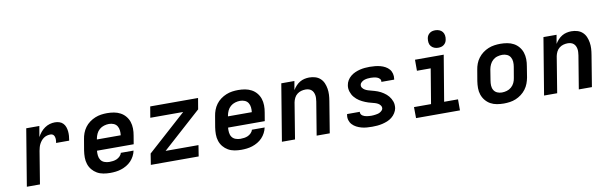

<svg xmlns="http://www.w3.org/2000/svg" viewBox="-48 -1236 5496 1731"><g transform="rotate(-10 2700.0 -371.0)"><path d="M90 0 176 -520H296L279 -421Q291 -444 307.5 -464Q324 -484 345.5 -499Q367 -514 391 -521Q415 -528 439 -528Q461 -528 480.5 -521.5Q500 -515 513.5 -501Q527 -487 534 -467.5Q541 -448 543 -427.5Q545 -407 543.5 -385.5Q542 -364 538 -343H418Q420 -352 421 -361.5Q422 -371 421.5 -380Q421 -389 418.5 -397.5Q416 -406 411 -413Q406 -420 398 -423.5Q390 -427 380 -427Q365 -427 349.5 -423Q334 -419 320 -409.5Q306 -400 295.5 -387Q285 -374 277.5 -359.5Q270 -345 266 -329.5Q262 -314 259 -299L210 0Z M853 8Q821 8 790 2.5Q759 -3 733 -18Q707 -33 688 -56Q669 -79 659.5 -108Q650 -137 650 -169Q650 -201 655 -233L672 -333Q676 -360 686 -387Q696 -414 713.5 -438Q731 -462 755.5 -480Q780 -498 807 -509Q834 -520 861.5 -524Q889 -528 917 -528Q949 -528 980 -522.5Q1011 -517 1038 -502.5Q1065 -488 1084.5 -464.5Q1104 -441 1113.5 -412.5Q1123 -384 1123.5 -351.5Q1124 -319 1118 -287L1105 -210H769Q767 -187 769.5 -164.5Q772 -142 784 -124.5Q796 -107 817.5 -99Q839 -91 862 -91Q879 -91 896.5 -93.5Q914 -96 930 -103Q946 -110 960 -124Q974 -138 977 -154H1094Q1089 -129 1076.5 -105Q1064 -81 1045.5 -61.5Q1027 -42 1003 -28Q979 -14 954 -6Q929 2 903.5 5Q878 8 853 8ZM786 -310H1004Q1007 -332 1004.5 -354.5Q1002 -377 991 -394.5Q980 -412 960 -420.5Q940 -429 917 -429Q895 -429 871.5 -422Q848 -415 829.5 -399Q811 -383 801 -361Q791 -339 787 -317Z M1225 0 1241 -101 1595 -419H1294L1311 -520H1749L1732 -419L1378 -101H1679L1663 0Z M2053 8Q2021 8 1990 2.5Q1959 -3 1933 -18Q1907 -33 1888 -56Q1869 -79 1859.5 -108Q1850 -137 1850 -169Q1850 -201 1855 -233L1872 -333Q1876 -360 1886 -387Q1896 -414 1913.5 -438Q1931 -462 1955.5 -480Q1980 -498 2007 -509Q2034 -520 2061.5 -524Q2089 -528 2117 -528Q2149 -528 2180 -522.5Q2211 -517 2238 -502.5Q2265 -488 2284.5 -464.5Q2304 -441 2313.5 -412.5Q2323 -384 2323.5 -351.5Q2324 -319 2318 -287L2305 -210H1969Q1967 -187 1969.5 -164.5Q1972 -142 1984 -124.5Q1996 -107 2017.5 -99Q2039 -91 2062 -91Q2079 -91 2096.5 -93.5Q2114 -96 2130 -103Q2146 -110 2160 -124Q2174 -138 2177 -154H2294Q2289 -129 2276.5 -105Q2264 -81 2245.5 -61.5Q2227 -42 2203 -28Q2179 -14 2154 -6Q2129 2 2103.5 5Q2078 8 2053 8ZM1986 -310H2204Q2207 -332 2204.5 -354.5Q2202 -377 2191 -394.5Q2180 -412 2160 -420.5Q2140 -429 2117 -429Q2095 -429 2071.5 -422Q2048 -415 2029.5 -399Q2011 -383 2001 -361Q1991 -339 1987 -317Z M2425 0 2511 -520H2631L2617 -439Q2629 -459 2645 -476.5Q2661 -494 2681 -506Q2701 -518 2723.5 -523Q2746 -528 2767 -528Q2796 -528 2822.5 -520Q2849 -512 2868.5 -494Q2888 -476 2898.5 -451.5Q2909 -427 2913.5 -399.5Q2918 -372 2916.5 -344Q2915 -316 2910 -287L2863 0H2743L2793 -303Q2795 -318 2796 -333Q2797 -348 2794.5 -362Q2792 -376 2786 -388.5Q2780 -401 2769.5 -410Q2759 -419 2745 -423Q2731 -427 2716 -427Q2696 -427 2676 -421.5Q2656 -416 2639 -402.5Q2622 -389 2612.5 -369.5Q2603 -350 2599 -330L2545 0Z M3251 8Q3226 8 3201 6Q3176 4 3152.5 -2.5Q3129 -9 3108 -20Q3087 -31 3071 -48Q3055 -65 3048 -88.5Q3041 -112 3046 -138L3047 -144H3164L3163 -143Q3162 -132 3167 -123Q3172 -114 3180 -108.5Q3188 -103 3198 -99.5Q3208 -96 3218 -94.5Q3228 -93 3239 -92Q3250 -91 3260 -91Q3270 -91 3280.5 -92Q3291 -93 3301 -94.5Q3311 -96 3321 -98.5Q3331 -101 3340.5 -106.5Q3350 -112 3358 -120Q3366 -128 3368 -138Q3370 -154 3361 -166.5Q3352 -179 3339.5 -186Q3327 -193 3312.5 -197.5Q3298 -202 3283 -205.5Q3268 -209 3254 -213.5Q3240 -218 3226.5 -223.5Q3213 -229 3200 -235.5Q3187 -242 3174.5 -250Q3162 -258 3151.5 -267.5Q3141 -277 3131.5 -288Q3122 -299 3115 -312Q3108 -325 3103.5 -339Q3099 -353 3097.5 -368Q3096 -383 3099 -399Q3102 -421 3114.5 -442Q3127 -463 3146 -478.5Q3165 -494 3187 -503.5Q3209 -513 3231.5 -518.5Q3254 -524 3276.5 -526Q3299 -528 3321 -528Q3346 -528 3370.5 -525.5Q3395 -523 3418 -517Q3441 -511 3462 -499.5Q3483 -488 3497.5 -471Q3512 -454 3518 -430.5Q3524 -407 3520 -382L3519 -376H3402V-377Q3405 -393 3395 -404Q3385 -415 3371.5 -420Q3358 -425 3343.5 -427Q3329 -429 3314 -429Q3300 -429 3285 -427.5Q3270 -426 3256 -421.5Q3242 -417 3229 -406.5Q3216 -396 3214 -382Q3211 -367 3220 -354.5Q3229 -342 3242 -334.5Q3255 -327 3269 -322.5Q3283 -318 3297.5 -314.5Q3312 -311 3326.5 -306.5Q3341 -302 3355 -297Q3369 -292 3382 -285Q3395 -278 3407 -270Q3419 -262 3430 -252.5Q3441 -243 3450 -232Q3459 -221 3466 -208.5Q3473 -196 3478 -182Q3483 -168 3484 -152.5Q3485 -137 3483 -121Q3479 -99 3465.5 -77.5Q3452 -56 3432.5 -40.5Q3413 -25 3390.5 -16Q3368 -7 3344.5 -1.5Q3321 4 3297.5 6Q3274 8 3251 8Z M4055 0H3653L3652 -101H3808L3861 -419H3735V-520H3998L3928 -101H4055ZM3960 -590Q3941 -590 3924 -597Q3907 -604 3895.5 -618Q3884 -632 3881.5 -651Q3879 -670 3882 -689Q3884 -703 3891 -715Q3898 -727 3909.5 -735.5Q3921 -744 3934 -747Q3947 -750 3961 -750Q3980 -750 3997.5 -743Q4015 -736 4026 -722Q4037 -708 4040 -689Q4043 -670 4039 -651Q4037 -637 4030 -625Q4023 -613 4011.5 -604.5Q4000 -596 3987 -593Q3974 -590 3960 -590Z M4456 8Q4424 8 4392.5 2.5Q4361 -3 4335 -17.5Q4309 -32 4289.5 -55.5Q4270 -79 4260 -108Q4250 -137 4250 -169Q4250 -201 4255 -233L4272 -333Q4276 -360 4286 -387Q4296 -414 4314 -438Q4332 -462 4356 -480Q4380 -498 4407 -509Q4434 -520 4462 -524Q4490 -528 4517 -528Q4549 -528 4580.5 -522.5Q4612 -517 4638.5 -502.5Q4665 -488 4684.5 -464.5Q4704 -441 4713.5 -412Q4723 -383 4723.5 -351Q4724 -319 4718 -287L4702 -187Q4697 -160 4687 -133Q4677 -106 4659 -82Q4641 -58 4617 -40Q4593 -22 4566.5 -11Q4540 0 4511.5 4Q4483 8 4456 8ZM4456 -93Q4478 -93 4501 -99.5Q4524 -106 4542.5 -122Q4561 -138 4571 -159.5Q4581 -181 4584 -203L4601 -303Q4605 -326 4603.5 -349Q4602 -372 4591 -390.5Q4580 -409 4560 -418Q4540 -427 4517 -427Q4495 -427 4472 -420.5Q4449 -414 4431 -398Q4413 -382 4403 -360.5Q4393 -339 4389 -317L4373 -217Q4369 -194 4370 -171Q4371 -148 4382 -129.5Q4393 -111 4413 -102Q4433 -93 4456 -93Z M4825 0 4911 -520H5031L5017 -439Q5029 -459 5045 -476.5Q5061 -494 5081 -506Q5101 -518 5123.5 -523Q5146 -528 5167 -528Q5196 -528 5222.5 -520Q5249 -512 5268.5 -494Q5288 -476 5298.5 -451.5Q5309 -427 5313.5 -399.5Q5318 -372 5316.5 -344Q5315 -316 5310 -287L5263 0H5143L5193 -303Q5195 -318 5196 -333Q5197 -348 5194.5 -362Q5192 -376 5186 -388.5Q5180 -401 5169.5 -410Q5159 -419 5145 -423Q5131 -427 5116 -427Q5096 -427 5076 -421.5Q5056 -416 5039 -402.5Q5022 -389 5012.5 -369.5Q5003 -350 4999 -330L4945 0Z"/></g></svg>

Font: Iosevka Extended Oblique
Style: Bold
Weight: 700
Width: 7
Italic angle: -9°
Monospace: yes
Designer: Belleve Invis
Foundry: Belleve Invis
Version: Version 32.5.0; ttfautohint (v1.8.4)